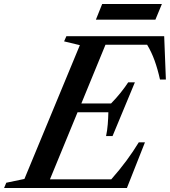

<svg xmlns="http://www.w3.org/2000/svg" viewBox="-86 -943 852 963"><path d="M-65.5 0 -54.5 -26.5 36.5 -45.5 314.5 -716.5 235.5 -735.5 247 -761.5H737.5L746 -544H716.5Q705 -596 689.5 -639Q674 -682 652 -718.5H443L322 -424H471Q497 -450.5 519 -478Q541 -505.5 557 -530H590.5L478.5 -260.5H446Q452 -288.5 454.5 -319.8Q457 -351 457.5 -380H303L164.5 -43.5H472Q514 -91 548 -137Q582 -183 610 -229H641L550.5 0ZM395 -844.5 426.5 -923H726L693.5 -844.5Z"/></svg>

Font: Libre Caslon Text Medium Italic
Style: Regular
Weight: 500
Italic angle: -22.583°
Designer: Pablo Impallari, Rodrigo Fuenzalida, Katja Schimmel
Foundry: Pablo Impallari, Rodrigo Fuenzalida
Version: Version 2.000